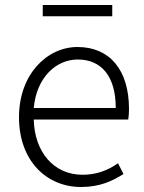

<svg xmlns="http://www.w3.org/2000/svg" viewBox="-20 -735 578 768"><path d="M304 13C381 13 431 -12 474 -39L452 -82C412 -54 367 -36 310 -36C195 -36 118 -127 115 -257H493C495 -270 496 -284 496 -299C496 -455 419 -547 290 -547C169 -547 56 -439 56 -266C56 -91 167 13 304 13ZM115 -303C126 -425 204 -497 291 -497C384 -497 443 -432 443 -303ZM151 -670H429V-715H151Z"/></svg>

Font: Noto Sans Japanese Light
Style: Regular
Weight: 300
Designer: Ryoko NISHIZUKA (kana & ideographs); Paul D. Hunt (Latin, Greek & Cyrillic); Wenlong ZHANG (bopomofo); Sandoll Communica
Foundry: Adobe Systems Incorporated
Version: Version 1.000;PS 1;hotconv 1.0.78;makeotf.lib2.5.61930